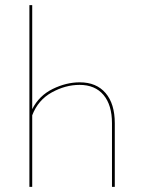

<svg xmlns="http://www.w3.org/2000/svg" viewBox="-20 -731 564 751"><path d="M429 -249V0H418V-249Q418 -320 385 -359.5Q352 -399 291 -399Q236 -399 182.5 -369.5Q129 -340 106 -280V0H95V-711H106V-304Q133 -357 186 -383Q239 -409 292 -409Q357 -409 393 -367Q429 -325 429 -249Z"/></svg>

Font: Ysabeau Infant Hairline
Style: Regular
Weight: 100
Designer: Christian Thalmann (Catharsis Fonts)
Version: Version 0.003